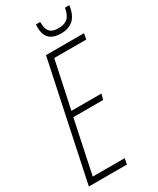

<svg xmlns="http://www.w3.org/2000/svg" viewBox="-221 -947 835 1014"><g transform="rotate(-30 196.0 -440.5)"><path d="M279 -773C349 -773 381 -810 392 -881H365C355 -824 331 -804 280 -804C228 -804 214 -832 214 -881H188C188 -876 187 -871 187 -863C187 -813 209 -773 279 -773ZM2 0H234L241 -35H46L114 -358H296L305 -392H122L183 -679H378L385 -714H153Z"/></g></svg>

Font: Noto Sans ExtraCondensed ExtraLight
Style: Italic
Weight: 200
Width: 2
Italic angle: -12°
Designer: Monotype Design Team
Foundry: Monotype Imaging Inc.
Version: Version 2.013